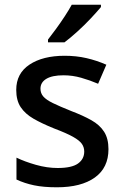

<svg xmlns="http://www.w3.org/2000/svg" viewBox="-20 -786 524 816"><path d="M441 -152Q441 -73 383 -31.5Q325 10 222 10Q165 10 124.5 1.5Q84 -7 50 -23V-116Q85 -99 132.5 -85.5Q180 -72 225 -72Q285 -72 311.5 -91Q338 -110 338 -142Q338 -160 328 -174.5Q318 -189 290.5 -204.5Q263 -220 210 -240Q158 -261 122.5 -281.5Q87 -302 68 -330.5Q49 -359 49 -404Q49 -474 105.5 -511.5Q162 -549 255 -549Q304 -549 347.5 -539Q391 -529 432 -511L397 -430Q362 -445 325 -455.5Q288 -466 250 -466Q202 -466 177 -451Q152 -436 152 -409Q152 -390 164 -376Q176 -362 204.5 -348Q233 -334 283 -314Q333 -295 368.5 -275Q404 -255 422.5 -226Q441 -197 441 -152ZM409 -756Q394 -738 367 -709Q340 -680 309 -652Q278 -624 254 -606H184V-618Q199 -637 218 -663Q237 -689 255 -716.5Q273 -744 285 -766H409Z"/></svg>

Font: Noto Sans Sinhala UI Medium
Style: Regular
Weight: 500
Designer: Jelle Bosma - Monotype Design Team
Foundry: Monotype Imaging Inc.
Version: Version 2.006; ttfautohint (v1.8.4.7-5d5b)